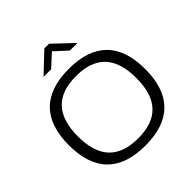

<svg xmlns="http://www.w3.org/2000/svg" viewBox="-232 -1044 1217 1217"><g transform="rotate(-45 376.0 -435.5)"><path d="M376 9C147 9 34 -109 34 -336C34 -561 147 -679 376 -679C605 -679 718 -561 718 -336C718 -109 605 9 376 9ZM114 -335C114 -150 198 -56 376 -56C554 -56 638 -150 638 -335C638 -520 554 -614 376 -614C198 -614 114 -520 114 -335ZM227 -756H295L379 -833L463 -756H531L400 -880H358Z"/></g></svg>

Font: LT Wave Light
Style: Regular
Weight: 300
Designer: Daniel Lyons
Version: Version 2.5 (Glyphs App)